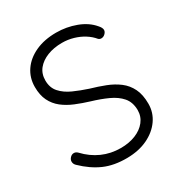

<svg xmlns="http://www.w3.org/2000/svg" viewBox="-170 -830 901 959"><g transform="rotate(-30 281.0 -350.0)"><path d="M287.2 10Q211.2 10.8 155.2 -13.9Q99.2 -38.5 47.5 -88.5Q42.8 -92.8 39.5 -98.9Q36.2 -105 36.2 -113Q36.2 -124.8 45.6 -134.8Q55 -144.8 67.2 -144.8Q78.8 -144.8 88.5 -135Q128 -92.8 177.5 -70.8Q227 -48.8 284.2 -48.8Q331.8 -48.8 369.5 -64Q407.2 -79.2 429.2 -107Q451.2 -134.8 451.2 -171.8Q450.5 -217.5 425.8 -246Q401 -274.5 359.9 -293.1Q318.8 -311.8 269.2 -326.5Q228 -339 190.8 -354.4Q153.5 -369.8 124.9 -392.2Q96.2 -414.8 80 -447.8Q63.8 -480.8 63.8 -527.5Q63.8 -580.5 92 -621.6Q120.2 -662.8 171.6 -686.4Q223 -710 291.2 -710Q350.2 -710 404.6 -689.8Q459 -669.5 491 -631.2Q505.8 -615 505.8 -602.2Q505.8 -591.5 495.9 -581.8Q486 -572 473.5 -572Q463.8 -572 457 -578.8Q439.5 -600.2 413.6 -616.5Q387.8 -632.8 356.2 -642Q324.8 -651.2 291.2 -651.2Q243.8 -651.2 206.4 -636.5Q169 -621.8 147.2 -594.9Q125.5 -568 125.5 -529.5Q125.5 -487.5 149.8 -460.5Q174 -433.5 213 -416Q252 -398.5 295.8 -384.2Q339.2 -371.8 378.8 -356.4Q418.2 -341 448.6 -317.9Q479 -294.8 496.2 -259.6Q513.5 -224.5 513.5 -172Q513.5 -121.2 484.6 -80.2Q455.8 -39.2 405.1 -15Q354.5 9.2 287.2 10Z"/></g></svg>

Font: Quicksand Variable Light
Style: Regular
Weight: 300
Designer: Andrew Paglinawan
Foundry: Andrew Paglinawan
Version: Version 3.004